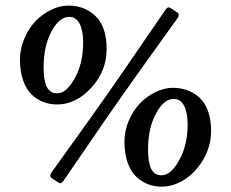

<svg xmlns="http://www.w3.org/2000/svg" viewBox="-20 -662 841 699"><path d="M368.2 -483.9Q368.2 -403.3 312.3 -342.5Q256.3 -281.7 188 -281.7Q161.1 -281.7 137.5 -290.8Q113.8 -299.8 94.5 -318.6Q75.2 -337.4 64 -369.6Q52.7 -401.9 52.7 -444.3Q52.7 -484.4 68.6 -521.7Q84.5 -559.1 109.4 -585Q134.3 -610.8 166 -626.2Q197.8 -641.6 229 -641.6Q288.6 -641.6 328.4 -602.8Q368.2 -564 368.2 -483.9ZM402.3 -281.7Q355.5 -214.8 292.7 -122.6Q230 -30.3 211.9 -4.9Q206.5 2.9 202.6 4.6Q198.7 6.3 192.9 2.9L167.5 -14.2Q158.2 -21 168.5 -35.6Q186.5 -61 251.7 -151.6Q316.9 -242.2 363.8 -309.1L383.3 -336.9Q430.2 -403.8 496.8 -501.7Q563.5 -599.6 581.5 -625Q586.9 -632.8 590.8 -634.5Q594.7 -636.2 601.1 -632.8L626 -616.2Q635.7 -609.4 625.5 -594.7Q607.4 -569.3 538.3 -473.1Q469.2 -377 422.4 -310.1ZM189 -322.3Q221.7 -322.3 252.2 -377Q282.7 -431.6 282.7 -507.3Q282.7 -551.3 269.8 -575.9Q256.8 -600.6 231.9 -600.6Q195.8 -600.6 167.2 -547.1Q138.7 -493.7 138.7 -416.5Q138.7 -369.1 150.4 -345.7Q162.1 -322.3 189 -322.3ZM748.5 -185.5Q748.5 -132.3 722.2 -85Q695.8 -37.6 654.3 -10Q612.8 17.6 568.4 17.6Q541.5 17.6 517.8 8.3Q494.1 -1 474.9 -19.8Q455.6 -38.6 444.3 -71Q433.1 -103.5 433.1 -146Q433.1 -186 449 -223.1Q464.8 -260.3 489.7 -285.9Q514.6 -311.5 546.4 -326.9Q578.1 -342.3 609.4 -342.3Q637.7 -342.3 661.9 -333.5Q686 -324.7 705.8 -306.9Q725.6 -289.1 737.1 -258.1Q748.5 -227.1 748.5 -185.5ZM568.8 -23.9Q601.6 -23.9 632.3 -78.6Q663.1 -133.3 663.1 -209Q663.1 -252.9 650.1 -277.3Q637.2 -301.8 612.3 -301.8Q576.2 -301.8 547.6 -248.3Q519 -194.8 519 -117.7Q519 -70.3 530.5 -47.1Q542 -23.9 568.8 -23.9Z"/></svg>

Font: Cooper* Medium
Style: Regular
Weight: 500
Designer: Owen Earl
Foundry: indestructible type*
Version: Version 0.001